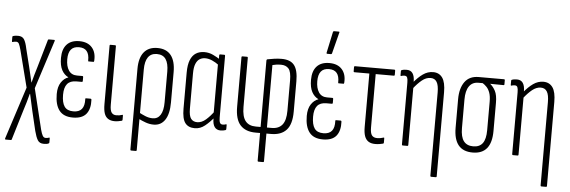

<svg xmlns="http://www.w3.org/2000/svg" viewBox="-53 -870 3674 1237"><g transform="rotate(5 1783.5 -252.0)"><path d="M261 191Q234 191 222 171.5Q210 152 200 113L170 -13Q164 -41 158 -67.5Q152 -94 146 -122H144Q137 -94 129 -67Q121 -40 112 -12L54 180Q53 185 49 185H15Q9 185 11 177L120 -160L59 -399Q52 -425 46 -437Q40 -449 27 -449Q22 -449 16 -448Q10 -447 4 -445Q0 -444 0 -450V-477Q0 -482 3 -483Q11 -486 19.5 -487Q28 -488 36 -488Q64 -488 76 -469Q88 -450 96 -410L124 -298Q130 -273 136 -247.5Q142 -222 148 -196H149Q156 -222 163 -247.5Q170 -273 178 -298L230 -478Q231 -482 236 -482H270Q276 -482 274 -475L173 -161L237 102Q244 128 251 140Q258 152 270 152Q276 152 282 151Q288 150 293 148Q297 147 297 153V179Q297 183 294 185Q287 189 278.5 190Q270 191 261 191Z M433 6Q373 6 345 -30.5Q317 -67 317 -136Q317 -183 336 -211.5Q355 -240 382 -249V-250Q355 -263 339.5 -292Q324 -321 324 -370Q324 -427 352 -457.5Q380 -488 433 -488Q487 -488 515 -456Q543 -424 539 -370Q539 -363 534 -363H504Q499 -363 500 -369Q502 -449 434 -449Q399 -449 382 -428Q365 -407 365 -365Q365 -320 383 -293Q401 -266 437 -266H472Q477 -266 477 -260V-234Q477 -228 472 -228H436Q396 -228 377 -205Q358 -182 358 -135Q358 -84 375.5 -59Q393 -34 433 -34Q470 -34 487.5 -55Q505 -76 503 -120Q502 -125 508 -125H537Q542 -125 543 -119Q546 -59 519.5 -26.5Q493 6 433 6Z M704 6Q678 6 661 -5Q644 -16 636.5 -38.5Q629 -61 629 -98V-476Q629 -482 633 -482H665Q670 -482 670 -476V-98Q670 -61 680.5 -47Q691 -33 711 -33Q722 -33 731.5 -34.5Q741 -36 749 -39Q754 -41 754 -35V-7Q754 -3 750 -1Q741 1 729 3.5Q717 6 704 6Z M826 185Q821 185 821 179V-343Q821 -414 851 -451Q881 -488 938 -488Q996 -488 1025.5 -451Q1055 -414 1055 -343V-146Q1055 -72 1029 -33Q1003 6 956 6Q930 6 904.5 -3Q879 -12 852 -26V-66Q874 -54 898 -44Q922 -34 946 -34Q979 -34 996.5 -62Q1014 -90 1014 -143V-342Q1014 -395 995.5 -422Q977 -449 938 -449Q900 -449 881 -422Q862 -395 862 -342V179Q862 185 857 185Z M1222 6Q1180 6 1159.5 -21Q1139 -48 1139 -114V-346Q1139 -397 1151.5 -428Q1164 -459 1187 -473.5Q1210 -488 1242 -488Q1272 -488 1299 -475Q1326 -462 1345 -449L1342 -411Q1318 -429 1295 -439Q1272 -449 1250 -449Q1231 -449 1215 -439.5Q1199 -430 1189.5 -407Q1180 -384 1180 -344V-118Q1180 -70 1194 -52Q1208 -34 1234 -34Q1263 -34 1290 -57.5Q1317 -81 1343 -117L1346 -78Q1317 -42 1287 -18Q1257 6 1222 6ZM1389 6Q1337 6 1337 -66V-90L1335 -94V-424L1338 -439V-476Q1338 -482 1343 -482H1371Q1376 -482 1376 -476V-77Q1376 -54 1381 -43.5Q1386 -33 1399 -33Q1405 -33 1410.5 -34Q1416 -35 1421 -37Q1425 -38 1425 -32V-6Q1425 -1 1420 1Q1405 6 1389 6Z M1649 185Q1644 185 1644 179V0H1615Q1550 0 1516 -37Q1482 -74 1482 -156V-476Q1482 -482 1487 -482H1518Q1523 -482 1523 -476V-158Q1523 -96 1545.5 -67.5Q1568 -39 1613 -39H1644V-469Q1644 -475 1649 -477Q1669 -481 1693 -484.5Q1717 -488 1741 -488Q1798 -488 1823 -456Q1848 -424 1848 -352V-156Q1848 -74 1814 -37Q1780 0 1715 0H1685V179Q1685 185 1680 185ZM1685 -39H1716Q1761 -39 1784 -67.5Q1807 -96 1807 -158V-354Q1807 -411 1789.5 -430.5Q1772 -450 1741 -450Q1724 -450 1710 -448Q1696 -446 1685 -443Z M2050 6Q1990 6 1962 -30.5Q1934 -67 1934 -136Q1934 -183 1953 -211.5Q1972 -240 1999 -249V-250Q1972 -263 1956.5 -292Q1941 -321 1941 -370Q1941 -427 1969 -457.5Q1997 -488 2050 -488Q2104 -488 2132 -456Q2160 -424 2156 -370Q2156 -363 2151 -363H2121Q2116 -363 2117 -369Q2119 -449 2051 -449Q2016 -449 1999 -428Q1982 -407 1982 -365Q1982 -320 2000 -293Q2018 -266 2054 -266H2089Q2094 -266 2094 -260V-234Q2094 -228 2089 -228H2053Q2013 -228 1994 -205Q1975 -182 1975 -135Q1975 -84 1992.5 -59Q2010 -34 2050 -34Q2087 -34 2104.5 -55Q2122 -76 2120 -120Q2119 -125 2125 -125H2154Q2159 -125 2160 -119Q2163 -59 2136.5 -26.5Q2110 6 2050 6ZM2030 -546Q2025 -546 2026 -553L2055 -689Q2056 -695 2062 -695H2092Q2099 -695 2096 -688L2061 -551Q2059 -546 2055 -546Z M2389 6Q2362 6 2345 -5Q2328 -16 2320 -38.5Q2312 -61 2312 -98V-443H2215Q2210 -443 2210 -449V-476Q2210 -482 2215 -482H2471Q2476 -482 2476 -476V-449Q2476 -443 2471 -443H2353V-98Q2353 -61 2364 -47Q2375 -33 2398 -33Q2409 -33 2420 -35Q2431 -37 2440 -40Q2444 -42 2444 -35V-7Q2444 -3 2440 -1Q2432 1 2418.5 3.5Q2405 6 2389 6Z M2766 185Q2761 185 2761 179V-360Q2761 -406 2748 -427.5Q2735 -449 2708 -449Q2679 -449 2652 -427Q2625 -405 2598 -370L2595 -408Q2625 -445 2655.5 -466.5Q2686 -488 2721 -488Q2760 -488 2781 -458.5Q2802 -429 2802 -364V179Q2802 185 2797 185ZM2567 0Q2561 0 2561 -6V-406Q2561 -429 2556.5 -439Q2552 -449 2539 -449Q2533 -449 2527.5 -448Q2522 -447 2517 -445Q2513 -444 2513 -449V-477Q2513 -481 2517 -483Q2525 -486 2533.5 -487Q2542 -488 2550 -488Q2576 -488 2588.5 -469.5Q2601 -451 2601 -417V-398L2602 -385V-6Q2602 0 2597 0Z M3019 6Q2957 6 2926.5 -31.5Q2896 -69 2896 -144V-328Q2896 -399 2926 -440.5Q2956 -482 3016 -482H3180Q3185 -482 3185 -477V-449Q3185 -444 3180 -444L3094 -445V-444Q3113 -429 3127 -402.5Q3141 -376 3141 -326V-144Q3141 -69 3110.5 -31.5Q3080 6 3019 6ZM3019 -34Q3060 -34 3080 -61Q3100 -88 3100 -145V-329Q3100 -365 3092 -387.5Q3084 -410 3071 -423.5Q3058 -437 3045 -445H3017Q2978 -445 2957.5 -415.5Q2937 -386 2937 -330V-145Q2937 -88 2957.5 -61Q2978 -34 3019 -34Z M3479 185Q3474 185 3474 179V-360Q3474 -406 3461 -427.5Q3448 -449 3421 -449Q3392 -449 3365 -427Q3338 -405 3311 -370L3308 -408Q3338 -445 3368.5 -466.5Q3399 -488 3434 -488Q3473 -488 3494 -458.5Q3515 -429 3515 -364V179Q3515 185 3510 185ZM3280 0Q3274 0 3274 -6V-406Q3274 -429 3269.5 -439Q3265 -449 3252 -449Q3246 -449 3240.5 -448Q3235 -447 3230 -445Q3226 -444 3226 -449V-477Q3226 -481 3230 -483Q3238 -486 3246.5 -487Q3255 -488 3263 -488Q3289 -488 3301.5 -469.5Q3314 -451 3314 -417V-398L3315 -385V-6Q3315 0 3310 0Z"/></g></svg>

Font: Sofia Sans Extra Condensed Light
Style: Regular
Weight: 300
Designer: Botio Nikoltchev, Ani Petrova
Foundry: lettersoup
Version: Version 4.101